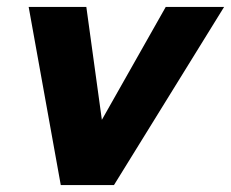

<svg xmlns="http://www.w3.org/2000/svg" viewBox="-20 -536 669 556"><path d="M156 0 63 -516H230L275 -189L460 -516H629L310 0Z"/></svg>

Font: Red Hat Text VF
Style: Italic
Weight: 400
Italic angle: -12°
Designer: Pentagram, MCKL
Foundry: Pentagram, MCKL
Version: Version 1.023